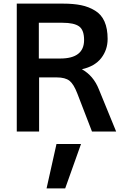

<svg xmlns="http://www.w3.org/2000/svg" viewBox="-20 -731 718 1067"><path d="M238.8 315.9 293.9 69.3H430.2L342.3 315.9ZM195.8 -405.8H314.5Q447.3 -405.8 447.3 -508.8Q447.3 -564.5 419.4 -584.5Q391.1 -604.5 327.6 -604.5H195.8ZM73.2 0V-710.9H329.6Q388.2 -710.9 430.9 -702.1Q473.6 -693.4 508.3 -671.9Q578.1 -629.9 578.1 -514.6Q578.1 -454.1 542.5 -408.2Q506.8 -362.3 435.1 -346.2Q499.5 -310.1 529.3 -234.9L625.5 0H491.2L409.7 -211.4Q389.6 -263.7 366.2 -282.2Q342.3 -300.8 295.4 -300.8H197.3V0Z"/></svg>

Font: Ride
Style: Bold
Weight: 700
Version: Version 3.000